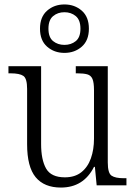

<svg xmlns="http://www.w3.org/2000/svg" viewBox="-20 -834 610 864"><path d="M254 10Q179 10 140.5 -36.5Q102 -83 102 -185V-434Q102 -481 85 -492.5Q68 -504 28 -504H18V-536H165V-186Q165 -115 187.5 -75.5Q210 -36 272 -36Q317 -36 346 -59Q375 -82 389 -121.5Q403 -161 403 -210V-428Q403 -463 396 -479Q389 -495 372.5 -499.5Q356 -504 329 -504H321V-536H465V-103Q465 -55 482 -43.5Q499 -32 537 -32H549V0H415L407 -83H403Q356 10 254 10ZM270 -596Q224 -596 192 -624Q160 -652 160 -705Q160 -758 192 -786Q224 -814 270 -814Q316 -814 348 -786Q380 -758 380 -705Q380 -652 348 -624Q316 -596 270 -596ZM270 -632Q300 -632 321 -649Q342 -666 342 -705Q342 -744 321 -761.5Q300 -779 270 -779Q240 -779 219 -761.5Q198 -744 198 -705Q198 -666 219 -649Q240 -632 270 -632Z"/></svg>

Font: Noto Serif Armenian SemiCondensed Light
Style: Regular
Weight: 300
Width: 4
Designer: Monotype Design Team
Foundry: Monotype Imaging Inc.
Version: Version 2.008; ttfautohint (v1.8.4.7-5d5b)